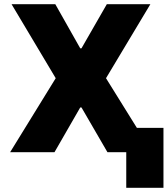

<svg xmlns="http://www.w3.org/2000/svg" viewBox="-20 -727 801 917"><path d="M363.3 -496.1H369.1L490.2 -707H698.2L486.3 -353.5L633.8 -116.2H760.7V169.9H583V0H493.2L369.1 -213.9H363.3L240.2 0H28.3L246.1 -353.5L35.2 -707H244.1Z"/></svg>

Font: Pretendard JP Black
Style: Regular
Weight: 900
Designer: Base glyphs from Inter by Rasmus Andersson; Hangeul glyphs from Noto Sans CJK(Source Han Sans) by Jang Soo-young and Kan
Foundry: Kil Hyung-jin
Version: Version 1.309